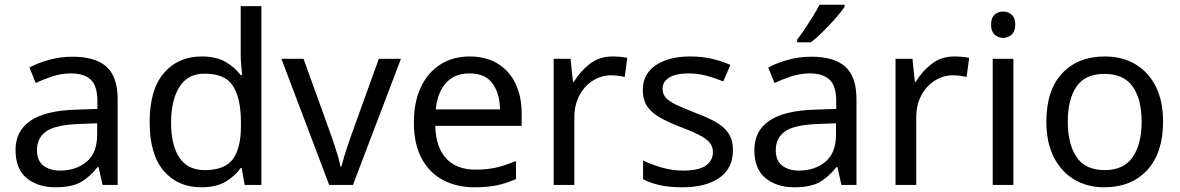

<svg xmlns="http://www.w3.org/2000/svg" viewBox="-20 -786 5017 816"><path d="M288 -545Q386 -545 433 -502Q480 -459 480 -365V0H416L399 -76H395Q360 -32 321.5 -11Q283 10 215 10Q142 10 94 -28.5Q46 -67 46 -149Q46 -229 109 -272.5Q172 -316 303 -320L394 -323V-355Q394 -422 365 -448Q336 -474 283 -474Q241 -474 203 -461.5Q165 -449 132 -433L105 -499Q140 -518 188 -531.5Q236 -545 288 -545ZM314 -259Q214 -255 175.5 -227Q137 -199 137 -148Q137 -103 164.5 -82Q192 -61 235 -61Q303 -61 348 -98.5Q393 -136 393 -214V-262Z M836 10Q736 10 676 -59.5Q616 -129 616 -267Q616 -405 676.5 -475.5Q737 -546 837 -546Q899 -546 938.5 -523Q978 -500 1003 -467H1009Q1008 -480 1005.5 -505.5Q1003 -531 1003 -546V-760H1091V0H1020L1007 -72H1003Q979 -38 939 -14Q899 10 836 10ZM850 -63Q935 -63 969.5 -109.5Q1004 -156 1004 -250V-266Q1004 -366 971 -419.5Q938 -473 849 -473Q778 -473 742.5 -416.5Q707 -360 707 -265Q707 -169 742.5 -116Q778 -63 850 -63Z M1379 0 1176 -536H1270L1384 -220Q1392 -198 1401 -171Q1410 -144 1417 -119.5Q1424 -95 1427 -78H1431Q1435 -95 1442.5 -120Q1450 -145 1459.5 -172Q1469 -199 1476 -220L1590 -536H1684L1480 0Z M1976 -546Q2045 -546 2094.5 -516Q2144 -486 2170.5 -431.5Q2197 -377 2197 -304V-251H1830Q1832 -160 1876.5 -112.5Q1921 -65 2001 -65Q2052 -65 2091.5 -74.5Q2131 -84 2173 -102V-25Q2132 -7 2092 1.5Q2052 10 1997 10Q1921 10 1862.5 -21Q1804 -52 1771.5 -113.5Q1739 -175 1739 -264Q1739 -352 1768.5 -415Q1798 -478 1851.5 -512Q1905 -546 1976 -546ZM1975 -474Q1912 -474 1875.5 -433.5Q1839 -393 1832 -321H2105Q2104 -389 2073 -431.5Q2042 -474 1975 -474Z M2583 -546Q2598 -546 2615.5 -544.5Q2633 -543 2646 -540L2635 -459Q2622 -462 2606.5 -464Q2591 -466 2577 -466Q2536 -466 2500 -443.5Q2464 -421 2442.5 -380.5Q2421 -340 2421 -286V0H2333V-536H2405L2415 -438H2419Q2445 -482 2486 -514Q2527 -546 2583 -546Z M3095 -148Q3095 -70 3037 -30Q2979 10 2881 10Q2825 10 2784.5 1Q2744 -8 2713 -24V-104Q2745 -88 2790.5 -74.5Q2836 -61 2883 -61Q2950 -61 2980 -82.5Q3010 -104 3010 -140Q3010 -160 2999 -176Q2988 -192 2959.5 -208Q2931 -224 2878 -244Q2826 -264 2789 -284Q2752 -304 2732 -332Q2712 -360 2712 -404Q2712 -472 2767.5 -509Q2823 -546 2913 -546Q2962 -546 3004.5 -536.5Q3047 -527 3084 -510L3054 -440Q3020 -454 2983 -464Q2946 -474 2907 -474Q2853 -474 2824.5 -456.5Q2796 -439 2796 -409Q2796 -387 2809 -371.5Q2822 -356 2852.5 -341.5Q2883 -327 2934 -307Q2985 -288 3021 -268Q3057 -248 3076 -219.5Q3095 -191 3095 -148Z M3428 -545Q3526 -545 3573 -502Q3620 -459 3620 -365V0H3556L3539 -76H3535Q3500 -32 3461.5 -11Q3423 10 3355 10Q3282 10 3234 -28.5Q3186 -67 3186 -149Q3186 -229 3249 -272.5Q3312 -316 3443 -320L3534 -323V-355Q3534 -422 3505 -448Q3476 -474 3423 -474Q3381 -474 3343 -461.5Q3305 -449 3272 -433L3245 -499Q3280 -518 3328 -531.5Q3376 -545 3428 -545ZM3454 -259Q3354 -255 3315.5 -227Q3277 -199 3277 -148Q3277 -103 3304.5 -82Q3332 -61 3375 -61Q3443 -61 3488 -98.5Q3533 -136 3533 -214V-262ZM3569 -756Q3557 -738 3532 -709.5Q3507 -681 3478.5 -652.5Q3450 -624 3426 -606H3368V-618Q3383 -637 3400.5 -663Q3418 -689 3435 -716.5Q3452 -744 3463 -766H3569Z M4036 -546Q4051 -546 4068.5 -544.5Q4086 -543 4099 -540L4088 -459Q4075 -462 4059.5 -464Q4044 -466 4030 -466Q3989 -466 3953 -443.5Q3917 -421 3895.5 -380.5Q3874 -340 3874 -286V0H3786V-536H3858L3868 -438H3872Q3898 -482 3939 -514Q3980 -546 4036 -546Z M4244 -737Q4264 -737 4279.5 -723.5Q4295 -710 4295 -681Q4295 -653 4279.5 -639Q4264 -625 4244 -625Q4222 -625 4207 -639Q4192 -653 4192 -681Q4192 -710 4207 -723.5Q4222 -737 4244 -737ZM4287 -536V0H4199V-536Z M4923 -269Q4923 -136 4855.5 -63Q4788 10 4673 10Q4602 10 4546.5 -22.5Q4491 -55 4459 -117.5Q4427 -180 4427 -269Q4427 -402 4494 -474Q4561 -546 4676 -546Q4749 -546 4804.5 -513.5Q4860 -481 4891.5 -419.5Q4923 -358 4923 -269ZM4518 -269Q4518 -174 4555.5 -118.5Q4593 -63 4675 -63Q4756 -63 4794 -118.5Q4832 -174 4832 -269Q4832 -364 4794 -418Q4756 -472 4674 -472Q4592 -472 4555 -418Q4518 -364 4518 -269Z"/></svg>

Font: Noto Sans Nabataean
Style: Regular
Weight: 400
Designer: Monotype Design Team
Foundry: Monotype Imaging Inc.
Version: Version 2.001; ttfautohint (v1.8.4.7-5d5b)